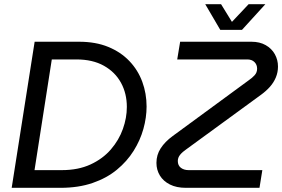

<svg xmlns="http://www.w3.org/2000/svg" viewBox="-20 -900 1352 920"><path d="M36 0 146 -700H359Q438.4 -700 498.6 -675.3Q558.8 -650.6 599.9 -607.5Q641 -564.4 661.7 -508.3Q682.4 -452.2 682.4 -389.4Q682.4 -337.2 667.1 -282.3Q651.8 -227.4 620.2 -177.1Q588.6 -126.8 540 -86.7Q491.4 -46.6 423.8 -23.3Q356.2 0 269.4 0ZM145.4 -84.8H276Q355 -84.8 413.8 -112Q472.6 -139.2 511.2 -183.9Q549.8 -228.6 568.8 -281.9Q587.8 -335.2 587.8 -387.4Q587.8 -452.2 559.7 -503.5Q531.6 -554.8 477.7 -585Q423.8 -615.2 346.2 -615.2H228.2ZM870.4 0Q825.8 0 794.2 -15.9Q762.6 -31.8 746.1 -58.9Q729.6 -86 729.6 -119.6Q729.6 -157.8 750 -189.4Q770.4 -221 807.8 -248.4L1171.4 -515Q1188.2 -526.4 1200.1 -539.5Q1212 -552.6 1212 -571Q1212 -590 1199.4 -602.6Q1186.8 -615.2 1165.2 -615.2H829.2L843.2 -700H1185.2Q1224.4 -700 1253 -683.8Q1281.6 -667.6 1296.8 -640.5Q1312 -613.4 1312 -581Q1312 -553.6 1301.8 -529.1Q1291.6 -504.6 1273.5 -484.2Q1255.4 -463.8 1231.2 -446.2L872.2 -184.2Q854.6 -172.4 843.3 -158.7Q832 -145 832 -128.6Q832 -107.2 846.7 -96Q861.4 -84.8 884 -84.8H1237L1223.4 0ZM1035.4 -757 963.4 -880H1039.2L1091.4 -795.2L1171.4 -880H1251.6L1139.6 -757Z"/></svg>

Font: MuseoModerno Thin
Style: Italic
Weight: 100
Italic angle: -9°
Designer: Pablo Cosgaya, Héctor Gatti, Marcela Romero, and the Authors of The MuseoModerno Project.
Foundry: Omnibus-Type Team
Version: Version 1.003